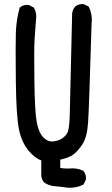

<svg xmlns="http://www.w3.org/2000/svg" viewBox="-20 -778 540 929"><path d="M307.1 37.6 330.6 36.6Q357.9 36.6 382.8 48.3L383.8 49.8Q396 63.5 396 84Q396 86.9 395.5 91.8L383.8 115.2L381.3 116.2Q352.1 130.4 317.9 130.4Q305.2 130.4 293.9 128.4Q270.5 125 246.1 123Q218.3 121.1 193.8 105.5Q182.1 91.3 179.7 72.8V-2Q148.9 -12.2 118.2 -49.3Q84.5 -89.4 71.5 -153.1Q58.6 -216.8 56.6 -387.7Q55.7 -472.7 55.7 -530.5Q55.7 -588.4 56.6 -619.1Q58.6 -680.7 75.2 -740.7L77.1 -742.2Q90.8 -754.4 111.3 -754.4Q114.3 -754.4 119.1 -753.9L142.1 -742.2L143.6 -740.7Q155.3 -721.7 155.3 -698.2Q155.3 -691.9 154.3 -684.6Q150.4 -638.2 147.5 -589.8Q145.5 -561 145.5 -505.6Q145.5 -450.2 146.5 -381.3Q148.4 -236.3 158 -186Q167.5 -135.7 189.9 -112.8Q209.5 -93.3 232.4 -93.3Q235.4 -93.3 237.8 -93.8Q272 -97.2 293.5 -118.7Q304.7 -129.9 309.1 -143.1Q315.4 -162.6 317.4 -217.8L329.1 -713.9Q331.5 -731.9 343.3 -745.6Q351.6 -752.9 360.6 -755.6Q369.6 -758.3 377.9 -758.3Q381.3 -758.3 385.7 -757.8L409.2 -746.1L410.2 -743.7Q424.3 -715.8 424.3 -682.1Q424.3 -670.9 422.9 -659.7Q411.1 -254.4 406.2 -185.1Q401.4 -113.8 378.9 -80.1Q357.4 -47.4 335.4 -30.8Q314.5 -15.1 271.5 -5.4V34.7Q289.1 37.6 307.1 37.6Z"/></svg>

Font: Bakudai
Style: Bold
Weight: 700
Version: Version 1.48